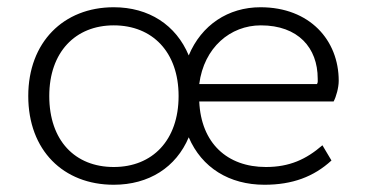

<svg xmlns="http://www.w3.org/2000/svg" viewBox="-20 -500 1014 530"><path d="M710 10C787 10 846 -12 895 -57L870 -99C825 -60 779 -39 714 -39C607 -39 535 -105 530 -220H901C908 -233 915 -258 915 -277C915 -389 835 -480 699 -480C610 -480 536 -431 501 -347C466 -431 391 -480 294 -480C155 -480 58 -383 58 -235C58 -85 155 10 294 10C391 10 466 -38 501 -121C537 -37 613 10 710 10ZM294 -39C187 -39 116 -112 116 -235C116 -356 188 -430 294 -430C401 -430 473 -356 473 -235C473 -113 401 -39 294 -39ZM700 -430C803 -430 857 -368 857 -283C857 -278 858 -272 855 -268H530C543 -369 616 -430 700 -430Z"/></svg>

Font: Gantari Light
Style: Regular
Weight: 300
Designer: Anugrah Pasau
Foundry: Lafontype
Version: Version 1.000